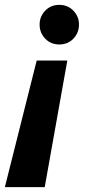

<svg xmlns="http://www.w3.org/2000/svg" viewBox="-57 -550 360 790"><path d="M187 -530Q222 -530 245 -506Q268 -482 268 -449Q268 -415 245 -391Q222 -367 187 -367Q152 -367 129 -391Q106 -415 106 -449Q106 -482 129 -506Q152 -530 187 -530ZM-37 220 94 -301H220L127 220Z"/></svg>

Font: Be Vietnam Pro
Style: Bold Italic
Weight: 700
Italic angle: -12°
Designer: Lam Bao, Tony Le, Vietanh Nguyen
Foundry: Yellow Type Foundry
Version: Version 1.002; ttfautohint (v1.8.3)